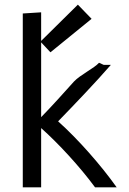

<svg xmlns="http://www.w3.org/2000/svg" viewBox="-20 -802 556 826"><path d="M315 -782 374 -721 197 -577 154 -623ZM482 4H389C322 -87 231 -185 157 -251V4H78V-744L157 -749V-298C203 -345 254 -402 298 -451C325 -480 386 -509 406 -532L426 -523H457C391 -447 299 -351 230 -280C315 -204 414 -92 482 4Z"/></svg>

Font: Repo Regular
Style: Regular
Weight: 400
Designer: Stefan Peev
Foundry: Context Ltd
Version: Version 1.502